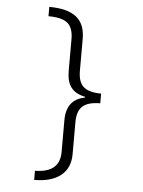

<svg xmlns="http://www.w3.org/2000/svg" viewBox="-59 -760 717 964"><g transform="rotate(5 300.0 -278.0)"><path d="M331 -569V-407Q331 -351 358.5 -327Q386 -303 447 -303V-254Q386 -254 358.5 -229.5Q331 -205 331 -149V12Q331 83 283.5 120.5Q236 158 150 158V112Q213 111 244 85Q275 59 275 5V-153Q275 -259 368 -276V-280Q319 -290 297 -319.5Q275 -349 275 -402V-563Q275 -620 246 -643.5Q217 -667 150 -667V-714Q241 -714 286 -679Q331 -644 331 -569Z"/></g></svg>

Font: Noto Sans Mono UI Light
Style: Regular
Weight: 300
Monospace: yes
Designer: Monotype Design team
Foundry: Monotype Imaging Inc.
Version: Version 1.000